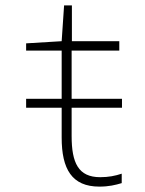

<svg xmlns="http://www.w3.org/2000/svg" viewBox="-20 -683 540 713"><path d="M77 -283H209V-172C209 -55 247 10 349 10C384 10 409 4 432 -3V-38C408 -30 383 -25 352 -25C271 -25 246 -78 246 -178V-283H433V-316H246V-495H423V-530H247V-663H218L209 -530L77 -522V-495H209V-316H77Z"/></svg>

Font: Noto Sans Mono ExtraCondensed ExtraLight
Style: Regular
Weight: 200
Width: 2
Designer: Monotype Design Team
Foundry: Monotype Imaging Inc.
Version: Version 2.014